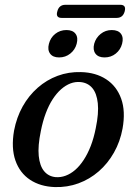

<svg xmlns="http://www.w3.org/2000/svg" viewBox="-20 -768 567 799"><path d="M317 -468Q378.5 -466.5 422 -438Q465.5 -409.5 484.2 -357.5Q503 -305.5 490 -233Q480 -178.5 454.2 -133Q428.5 -87.5 390.8 -54.8Q353 -22 306.5 -5Q260 12 208.5 10.5Q148 8.5 105.2 -19.8Q62.5 -48 44.2 -100Q26 -152 38.5 -224.5Q49 -279.5 74.2 -324.8Q99.5 -370 136.8 -402.8Q174 -435.5 219.8 -452.5Q265.5 -469.5 317 -468ZM210.5 -31Q232 -29 253 -36.8Q274 -44.5 293 -61Q312 -77.5 328.5 -102.8Q345 -128 357.8 -161Q370.5 -194 378.5 -234.5Q391.5 -297 387 -338.5Q382.5 -380 364 -401.8Q345.5 -423.5 315 -426.5Q293.5 -428.5 273.2 -420.8Q253 -413 234.2 -396.5Q215.5 -380 199.2 -355Q183 -330 170.5 -296.8Q158 -263.5 150 -223Q137 -160.5 141.2 -119Q145.5 -77.5 163.5 -55.8Q181.5 -34 210.5 -31ZM226 -529Q200 -529 188.5 -544.8Q177 -560.5 183.5 -585.5Q190 -611.5 210 -627.2Q230 -643 256.5 -643Q283 -643 294.5 -627.2Q306 -611.5 299 -585.5Q292.5 -561 272.5 -545Q252.5 -529 226 -529ZM415 -529Q389 -529 377.2 -544.8Q365.5 -560.5 372 -586Q379 -611 399 -627Q419 -643 445 -643Q472 -643 483.5 -627.2Q495 -611.5 488 -585.5Q481.5 -561 461.8 -545Q442 -529 415 -529ZM218.5 -720.5Q222 -734.5 230.5 -741.2Q239 -748 251.5 -748H481Q493 -748 497.8 -741.5Q502.5 -735 499 -721Q495 -706.5 486.5 -700Q478 -693.5 466 -693.5H236Q224 -693.5 219.2 -700.2Q214.5 -707 218.5 -720.5Z"/></svg>

Font: Fraunces
Style: Italic
Weight: 400
Italic angle: -16°
Version: Version 1.000;[b76b70a41]